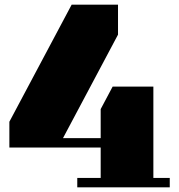

<svg xmlns="http://www.w3.org/2000/svg" viewBox="-20 -800 765 820"><path d="M410 -170V-40H310V0H705V-40H635V-430H461L410 -334V-210H249L484 -652V-780H286L20 -280V-170Z"/></svg>

Font: Kumar One
Style: Regular
Weight: 400
Designer: Parimal Parmar
Foundry: Indian Type Foundry
Version: Version 1.000;PS 1.000;hotconv 1.0.88;makeotf.lib2.5.647800